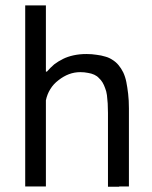

<svg xmlns="http://www.w3.org/2000/svg" viewBox="-20 -704 574 725"><path d="M466.8 0Q466.8 -74.2 466.8 -294.9Q466.8 -325.2 463.9 -349.6Q460.9 -375 457 -394.5Q453.1 -414.1 445.3 -430.7Q437.5 -446.3 427.7 -458Q418 -469.7 405.3 -477.5Q392.6 -486.3 377.9 -490.2Q362.3 -495.1 344.7 -497.1Q327.1 -500 306.6 -500Q280.3 -500 257.8 -495.1Q235.4 -490.2 217.8 -481.4Q200.2 -472.7 184.6 -460.9Q169.9 -448.2 157.2 -433.6Q156.2 -433.6 153.3 -433.6Q153.3 -496.1 153.3 -683.6Q133.8 -683.6 75.2 -683.6Q75.2 -512.7 75.2 0Q94.7 0 153.3 0Q153.3 -81.1 153.3 -325.2Q158.2 -348.6 169.9 -367.2Q181.6 -386.7 201.2 -401.4Q219.7 -416 240.2 -423.8Q260.7 -431.6 283.2 -431.6Q298.8 -431.6 312.5 -428.7Q325.2 -426.8 335.9 -421.9Q346.7 -417 353.5 -409.2Q361.3 -402.3 367.2 -392.6Q373 -382.8 377 -371.1Q381.8 -359.4 383.8 -344.7Q385.7 -330.1 386.7 -313.5Q387.7 -296.9 387.7 -277.3Q387.7 -184.6 387.7 1Q389.6 1 397.5 1Q397.5 1 398.4 1Q398.4 1 399.4 1Q399.4 1 400.4 1Q400.4 1 401.4 1Q401.4 1 402.3 1Q403.3 1 404.3 1Q404.3 1 405.3 1Q405.3 1 406.2 1Q406.2 1 407.2 1Q407.2 1 408.2 1Q408.2 1 409.2 1Q409.2 1 410.2 1Q410.2 1 412.1 1Q412.1 1 413.1 1Q413.1 1 414.1 1Q414.1 1 415 1Q415 1 416 1Q416 1 417 1Q417 1 418 1Q418.9 1 419.9 1Q419.9 1 420.9 1Q420.9 1 421.9 1Q421.9 1 422.9 1Q422.9 1 423.8 1Q423.8 1 424.8 1Q424.8 1 425.8 1Q425.8 1 427.7 1Q427.7 1 428.7 1Q428.7 1 429.7 1Q429.7 1 430.7 0Q430.7 0 431.6 0Q431.6 0 432.6 0Q432.6 0 433.6 0Q433.6 0 434.6 0Q434.6 0 435.5 0Q435.5 0 436.5 0Q436.5 0 437.5 0Q437.5 0 438.5 0Q438.5 0 439.5 0Q439.5 0 440.4 0Q440.4 0 441.4 0Q441.4 0 442.4 0Q442.4 0 443.4 0Q443.4 0 444.3 0Q444.3 0 445.3 0Q445.3 0 446.3 0Q446.3 0 446.3 0Q446.3 0 447.3 0Q447.3 0 448.2 0Q448.2 0 449.2 0Q449.2 0 450.2 0Q450.2 0 451.2 0Q451.2 0 452.1 0Q452.1 0 454.1 0Q454.1 0 455.1 0Q455.1 0 456.1 0Q456.1 0 457 0Q457 0 457 0Q457 0 458 0Q458 0 459 0Q460 0 460.9 0Q460.9 0 461.9 0Q461.9 0 462.9 0Q462.9 0 462.9 0Q462.9 0 464.8 0Q464.8 0 465.8 0Q465.8 0 466.8 0Z"/></svg>

Font: Aptus Gothic JP
Style: Medium
Weight: 400
Designer: Fuminori Ogawa / Motoya
Version: Version 1